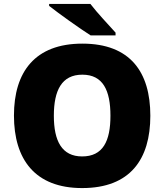

<svg xmlns="http://www.w3.org/2000/svg" viewBox="-20 -947 837 977"><path d="M440 -927H230V-917C278 -879 387 -801 441 -767H568V-781C535 -818 474 -882 440 -927ZM745 -358C745 -580 643 -725 399 -725C158 -725 51 -581 51 -359C51 -136 158 10 398 10C643 10 745 -137 745 -358ZM254 -358C254 -487 294 -567 399 -567C504 -567 542 -487 542 -358C542 -229 504 -151 398 -151C295 -151 254 -229 254 -358Z"/></svg>

Font: Noto Sans Myanmar UI Black
Style: Regular
Weight: 900
Designer: Monotype Design Team
Foundry: Monotype Imaging Inc.
Version: Version 2.103